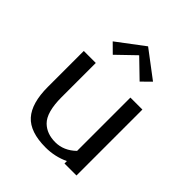

<svg xmlns="http://www.w3.org/2000/svg" viewBox="-192 -783 906 906"><g transform="rotate(45 260.5 -330.0)"><path d="M69.8 0ZM403.3 -568.4 358.4 -523.9 269 -610.4 179.2 -523.9 134.3 -568.4 269 -669.9ZM380.9 -84V-439.9H460.9V0H380.9V-16.1Q326.2 9.8 264.2 9.8Q160.6 9.8 115.2 -41Q69.8 -91.8 69.8 -200.2V-439.9H149.9V-211.9Q149.9 -110.8 188.5 -73.2Q222.7 -40 279.1 -40Q335.4 -40 380.9 -84Z"/></g></svg>

Font: Pfennig
Style: Medium
Weight: 500
Version: Version 20120410 ; ttfautohint (v0.8)